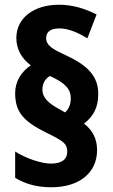

<svg xmlns="http://www.w3.org/2000/svg" viewBox="-20 -875 476 811"><path d="M44 -481C44 -398 84 -359 183 -311C252 -277 264 -266 264 -234C264 -203 243 -184 194 -184C154 -184 87 -207 44 -235V-124C86 -98 136 -84 197 -84C315 -84 390 -145 390 -241C390 -288 372 -324 335 -353C375 -384 395 -421 395 -479C395 -556 346 -601 257 -642C205 -666 175 -682 175 -714C175 -741 194 -755 232 -755C267 -755 309 -738 349 -713L388 -814C336 -840 285 -855 229 -855C124 -855 49 -800 49 -714C49 -668 71 -628 110 -599C69 -571 44 -531 44 -481ZM159 -496C159 -522 171 -543 191 -554C259 -523 279 -497 279 -459C279 -433 270 -414 255 -400L236 -411C184 -438 159 -463 159 -496Z"/></svg>

Font: Noto Sans Kannada UI Condensed ExtraBold
Style: Regular
Weight: 800
Width: 3
Designer: Jelle Bosma - Monotype Design Team
Foundry: Monotype Imaging Inc.
Version: Version 2.005